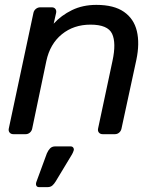

<svg xmlns="http://www.w3.org/2000/svg" viewBox="-20 -550 646 787"><path d="M35 0Q25 0 19.5 -6.5Q14 -13 16 -23L117 -497Q119 -507 127 -513.5Q135 -520 145 -520H192Q202 -520 207 -513.5Q212 -507 210 -497L200 -453Q231 -487 275 -508.5Q319 -530 375 -530Q447 -530 488 -501.5Q529 -473 541 -422.5Q553 -372 539 -305L478 -23Q476 -13 468.5 -6.5Q461 0 451 0H401Q391 0 385.5 -6.5Q380 -13 382 -23L441 -300Q457 -374 439.5 -411.5Q422 -449 351 -449Q282 -449 233.5 -409.5Q185 -370 170 -300L112 -23Q110 -13 102.5 -6.5Q95 0 85 0ZM140 217Q132 217 129 211Q126 205 129 196L172 79Q177 67 185 58.5Q193 50 207 50H269Q277 50 280.5 55.5Q284 61 282 67Q281 71 279 75Q277 79 275 83L208 194Q202 204 194.5 210.5Q187 217 175 217Z"/></svg>

Font: Rubik
Style: Italic
Weight: 400
Italic angle: -12°
Designer: Hubert and Fischer
Foundry: Hubert and Fischer
Version: Version 2.300;gftools[0.9.30]